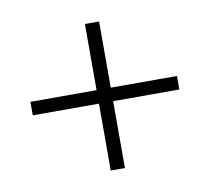

<svg xmlns="http://www.w3.org/2000/svg" viewBox="-57 -564 612 560"><g transform="rotate(-10 249.0 -284.0)"><path d="M228 -67V-265H32V-305H228V-501H270V-305H466V-265H270V-67Z"/></g></svg>

Font: Nunito Sans 7pt Condensed ExtraLight
Style: Regular
Weight: 250
Width: 3
Designer: Vernon Adams
Foundry: Vernon Adams
Version: Version 3.101;gftools[0.9.27]